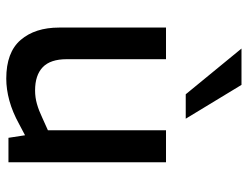

<svg xmlns="http://www.w3.org/2000/svg" viewBox="-109 -675 791 613"><g transform="rotate(90 286.5 -368.5)"><path d="M231 7Q147 7 107.5 -39Q68 -85 68 -162V-503H169V-186Q169 -134 194.5 -109.5Q220 -85 269 -85Q291 -85 312 -91Q333 -97 356 -108L396 -126V-503H498V0H420L408 -78L429 -62L376 -34Q338 -13 301.5 -3Q265 7 231 7ZM281 -566 135 -744H251L359 -566Z"/></g></svg>

Font: REM
Style: Regular
Weight: 400
Designer: Octavio Pardo
Foundry: Ashler Design
Version: Version 1.005;gftools[0.9.28]